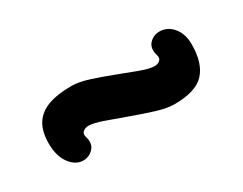

<svg xmlns="http://www.w3.org/2000/svg" viewBox="-38 -564 616 487"><g transform="rotate(-30 270.0 -320.5)"><path d="M376 -235Q355 -235 324.5 -244.5Q294 -254 261 -266Q228 -278 201 -287.5Q174 -297 160 -297Q150 -297 143.5 -291.5Q137 -286 140 -276Q147 -254 135 -240.5Q123 -227 105 -227Q83 -227 66.5 -249Q50 -271 50 -308Q50 -343 63.5 -364.5Q77 -386 104 -396Q131 -406 173 -406Q194 -406 223.5 -396.5Q253 -387 284 -375Q315 -363 341 -353.5Q367 -344 380 -344Q391 -344 397 -349.5Q403 -355 400 -365Q393 -388 405 -401Q417 -414 435 -414Q458 -414 474 -395Q490 -376 490 -345Q490 -290 464.5 -262.5Q439 -235 376 -235Z"/></g></svg>

Font: zvoove
Style: Bold
Weight: 700
Designer: Vernon Adams (Nunito) & Andrew Paglinawan (Quicksand)
Foundry: zvoove
Version: Version 3.006